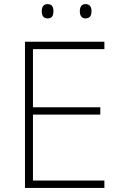

<svg xmlns="http://www.w3.org/2000/svg" viewBox="-20 -918 591 938"><path d="M184 -863C184 -843 192 -828 212 -828C235 -828 241 -843 241 -863C241 -883 235 -898 212 -898C192 -898 184 -883 184 -863ZM370 -863C370 -843 378 -828 397 -828C420 -828 427 -843 427 -863C427 -883 420 -898 397 -898C378 -898 370 -883 370 -863ZM490 0V-36H141V-358H470V-394H141V-678H490V-714H102V0Z"/></svg>

Font: Noto Sans Arabic ExtLt
Style: Regular
Weight: 200
Designer: Monotype Design Team, Nadine Chahine, Nizar Qandah and Khaled Hosny
Foundry: Monotype Imaging Inc.
Version: Version 2.012